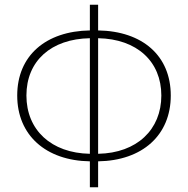

<svg xmlns="http://www.w3.org/2000/svg" viewBox="-20 -770 797 814"><path d="M396 -750H361V-641C174 -638 53 -534 53 -365C53 -197 174 -89 361 -86V24H396V-86C584 -89 704 -197 704 -365C704 -534 584 -638 396 -641ZM396 -608C561 -605 664 -509 664 -365C664 -221 561 -121 396 -118ZM361 -118C197 -121 92 -219 92 -365C92 -512 197 -605 361 -608Z"/></svg>

Font: SSpoqa Han Sans Neo Thin
Style: Regular
Weight: 100
Designer: [Spoqa Han Sans Neo] Dong-huui Kim  Younghwa Kang  Yujin Lee  [Noto Sans] Ryoko NISHIZUKA  (kana & ideographs); Paul D. 
Foundry: Spoqa (http://www.spoqa-han-sans.com)
Version: Version 1.000